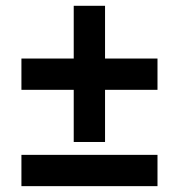

<svg xmlns="http://www.w3.org/2000/svg" viewBox="-20 -636 591 656"><path d="M53.2 0H518.1V-106.9H53.2ZM231.9 -329.1V-150.9H338.9V-329.1H518.1V-436H338.9V-616.2H231.9V-436H53.2V-329.1Z"/></svg>

Font: OpenSans
Style: Bold Italic
Weight: 700
Italic angle: -12°
Foundry: Ascender Corporation
Version: Version 1.10; ttfautohint (v1.2) -l 8 -r 50 -G 200 -x 14 -D 